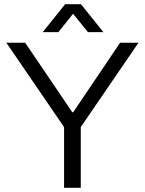

<svg xmlns="http://www.w3.org/2000/svg" viewBox="-20 -888 685 908"><path d="M283 0V-287L10 -686H99L322 -357H326L548 -686H635L362 -287V0ZM182 -736 288 -868H363L469 -736H396L306 -847H345L256 -736Z"/></svg>

Font: Archivo SemiBold Light
Style: Regular
Weight: 300
Version: Version 2.001